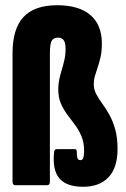

<svg xmlns="http://www.w3.org/2000/svg" viewBox="-20 -709 482 735"><path d="M298 6Q235 6 207.5 -26Q180 -58 187 -126Q188 -138 197 -138H267Q274 -138 274 -128Q274 -111 276.5 -103.5Q279 -96 288 -96Q296 -96 299 -105Q302 -114 302 -131Q302 -163 292 -187Q282 -211 267 -231Q252 -251 237.5 -270.5Q223 -290 213 -313Q203 -336 203 -368Q203 -387 207 -405.5Q211 -424 216.5 -442Q222 -460 226.5 -479.5Q231 -499 231 -522Q231 -546 223.5 -555.5Q216 -565 202 -565Q184 -565 177.5 -552Q171 -539 171 -505V-13Q171 0 160 0H39Q28 0 28 -13V-505Q28 -599 70 -644Q112 -689 199 -689Q282 -689 326 -651.5Q370 -614 370 -542Q370 -513 365 -491Q360 -469 354 -451.5Q348 -434 343.5 -418.5Q339 -403 339 -387Q339 -367 348 -349.5Q357 -332 371 -313Q385 -294 398.5 -270Q412 -246 421 -214Q430 -182 430 -139Q430 -67 395.5 -30.5Q361 6 298 6Z"/></svg>

Font: Sofia Sans Extra Condensed Black
Style: Regular
Weight: 900
Designer: Botio Nikoltchev, Ani Petrova
Foundry: lettersoup
Version: Version 4.101